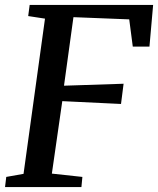

<svg xmlns="http://www.w3.org/2000/svg" viewBox="-22 -763 644 783"><path d="M-1.5 0 3.5 -41.5 74 -54 161.5 -687 93 -697.5 99 -743H602.5L587.5 -573H519.5L505 -684L277.5 -693L239 -413.5L482 -421.5L471.5 -339L232 -350.5L189.5 -55L314 -41.5L310 0Z"/></svg>

Font: Merriweather Medium
Style: Italic
Weight: 500
Italic angle: -7.8°
Version: Version 2.101